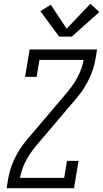

<svg xmlns="http://www.w3.org/2000/svg" viewBox="-20 -997 546 1017"><path d="M15 0 23 -49Q32 -104 57.5 -157Q83 -210 121 -255L342 -515Q342 -516 342 -516Q342 -516 342 -516L343 -517Q373 -553 394 -594.5Q415 -636 423 -680H189L174 -590H113L137 -735H494L486 -686Q477 -631 451.5 -578Q426 -525 388 -480L167 -220Q167 -219 167 -219Q167 -219 167 -219L166 -218Q136 -182 115 -140.5Q94 -99 86 -55H320L335 -145H396L372 0ZM293 -803 194 -938 249 -972 333 -845 459 -977 506 -933 360 -803Z"/></svg>

Font: Iosevka Curly Slab LtObl
Style: Regular
Weight: 300
Italic angle: -9°
Monospace: yes
Designer: Belleve Invis
Foundry: Belleve Invis
Version: Version 11.0.0; ttfautohint (v1.8.3)